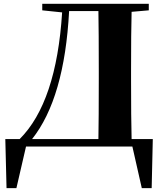

<svg xmlns="http://www.w3.org/2000/svg" viewBox="-20 -767 848 1005"><path d="M668.9 -39.1H779.8L773.9 217.8H722.2L672.9 0H116.2L65.9 217.8H14.2L7.8 -39.1H83Q275.4 -231.4 305.2 -702.1L201.2 -712.9V-747.1H758.8V-712.9L668.9 -705.1Q666 -603 666 -393.1V-357.9Q666 -143.1 668.9 -39.1ZM147.9 -39.1H495.1Q497.1 -141.1 497.1 -358.9V-393.1Q497.1 -605 495.1 -709H341.8Q317.4 -252.4 147.9 -39.1Z"/></svg>

Font: Noto Serif JP Black
Style: Regular
Weight: 900
Designer: Ryoko NISHIZUKA  (kana & ideographs); Frank Grießhammer (Latin, Greek & Cyrillic); Wenlong ZHANG  (bopomofo); Sandoll Co
Foundry: Adobe Systems Incorporated
Version: Version 1.001;PS 1.001;hotconv 16.6.54;makeotf.lib2.5.65590